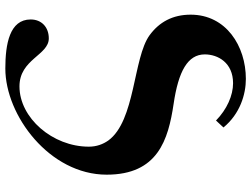

<svg xmlns="http://www.w3.org/2000/svg" viewBox="-131 -600 942 720"><g transform="rotate(-90 340.0 -240.0)"><path d="M222 127C273 189 346 211 404 211C527 211 645 137 645 4C645 -64 617 -114 568 -150C483 -212 247 -203 173 -305C159 -325 150 -349 150 -378C150 -514 258 -638 376 -638C478 -638 493 -528 556 -528C598 -528 627 -555 627 -596C627 -675 535 -691 443 -691C267 -691 45 -525 45 -311C45 -119 176 -80 310 -60C433 -42 496 -7 496 57C496 106 465 163 388 163C342 163 290 140 248 99Z"/></g></svg>

Font: XITS Math
Style: Bold
Weight: 700
Designer: MicroPress Inc., with final additions and corrections provided by Coen Hoffman, Elsevier (retired)
Version: Version 1.302